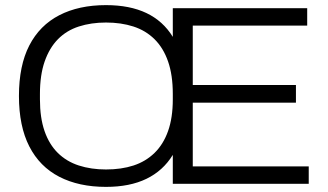

<svg xmlns="http://www.w3.org/2000/svg" viewBox="-20 -718 1283 750"><path d="M394 12Q288 12 211.5 -27.5Q135 -67 94.5 -146Q54 -225 54 -343Q54 -462 94.5 -540.5Q135 -619 211.5 -658.5Q288 -698 394 -698Q487 -698 552 -667Q617 -636 655 -574V-686H1180V-618H733V-386H1136V-317H733V-68H1186V0H655V-113Q617 -51 552 -19.5Q487 12 394 12ZM394 -56Q454 -56 501.5 -71.5Q549 -87 583.5 -120.5Q618 -154 636.5 -206Q655 -258 655 -330V-351Q655 -425 636.5 -478Q618 -531 583.5 -565Q549 -599 501 -614.5Q453 -630 394 -630Q336 -630 288 -614.5Q240 -599 206.5 -565Q173 -531 154.5 -478Q136 -425 136 -351V-330Q136 -258 154 -206Q172 -154 206 -120.5Q240 -87 288 -71.5Q336 -56 394 -56Z"/></svg>

Font: Archivo SemiBold Light
Style: Regular
Weight: 300
Version: Version 2.001